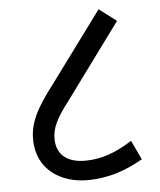

<svg xmlns="http://www.w3.org/2000/svg" viewBox="-48 -674 597 717"><g transform="rotate(-5 250.0 -316.0)"><path d="M250 0C334 0 399 -25 460 -60L426 -132C364 -93 311 -73 249 -73C188 -73 142 -100 142 -165C142 -203 157 -238 206 -301L413 -583L348 -632L154 -369C86 -281 62 -229 62 -170C62 -53 156 0 250 0Z"/></g></svg>

Font: Noto Sans SemiCondensed
Style: Italic
Weight: 400
Width: 4
Italic angle: -12°
Designer: Monotype Design Team
Foundry: Monotype Imaging Inc.
Version: Version 2.013